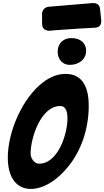

<svg xmlns="http://www.w3.org/2000/svg" viewBox="-20 -1231 682 1255"><path d="M334 -1033C379 -1036 427 -1040 495 -1044L603 -1050C632 -1053 642 -1069 642 -1096L634 -1172C631 -1201 614 -1211 587 -1211L299 -1187C272 -1184 255 -1165 255 -1140V-1099C255 -1090 255 -1080 256 -1071V-1069C257 -1040 280 -1030 305 -1030ZM437 -807C492 -807 543 -840 543 -900C543 -943 512 -982 447 -982C394 -982 357 -948 357 -893C357 -848 384 -807 437 -807ZM181 4C261 4 352 -49 429 -146C506 -242 560 -381 560 -541C560 -641 531 -748 409 -748C359 -748 311 -730 264 -695C126 -592 31 -369 31 -201C31 -64 93 4 181 4ZM235 -161C203 -161 180 -198 180 -227C180 -330 247 -538 374 -538C416 -538 421 -488 421 -457C421 -356 360 -161 235 -161Z"/></svg>

Font: Bangerz
Style: Bold
Weight: 700
Designer: vernon adams
Foundry: Vernon Adams
Version: Version 2.10;December 28, 2023;FontCreator 13.0.0.2683 64-bi